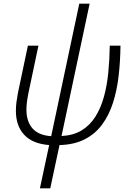

<svg xmlns="http://www.w3.org/2000/svg" viewBox="-20 -779 710 1039"><path d="M246 6Q156 -1 111 -49.5Q66 -98 66 -179Q66 -203 69 -226Q72 -249 77 -276L131 -532H188L134 -276Q129 -252 126 -229Q123 -206 123 -186Q123 -122 155.5 -84.5Q188 -47 257 -42L409 -759H465L313 -43Q376 -46 421 -73Q466 -100 495.5 -146.5Q525 -193 542 -254Q559 -315 566 -386Q573 -457 574 -532H632Q631 -447 622 -368.5Q613 -290 591.5 -223Q570 -156 533 -105.5Q496 -55 439 -25.5Q382 4 302 6L252 240H196Z"/></svg>

Font: Noto Sans Display Light
Style: Italic
Weight: 300
Italic angle: -12°
Designer: Monotype Design Team
Foundry: Monotype Imaging Inc.
Version: Version 2.003